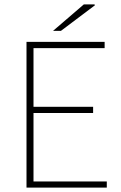

<svg xmlns="http://www.w3.org/2000/svg" viewBox="-20 -850 550 870"><path d="M100.1 0V-660.2H454.1V-631.8H131.8V-366.2H401.9V-337.9H131.8V-27.8H463.9V0ZM220.2 -710 359.9 -830.1H408.2L410.2 -826.2L255.9 -710Z"/></svg>

Font: Source Sans 3 ExtraLight
Style: Regular
Weight: 200
Designer: Paul D. Hunt
Foundry: Adobe
Version: Version 3.052;hotconv 1.1.0;makeotfexe 2.6.0